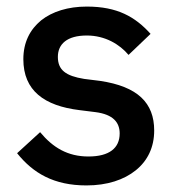

<svg xmlns="http://www.w3.org/2000/svg" viewBox="-20 -552 534 584"><path d="M243 12C144 12 81 -25 32 -86L102 -150C141 -103 186 -76 249 -76C313 -76 344 -102 344 -146C344 -179 325 -204 270 -211L222 -217C115 -230 51 -276 51 -372C51 -423 71 -462 105 -490C139 -517 187 -532 244 -532C337 -532 391 -501 438 -449L371 -385C344 -417 300 -444 244 -444C184 -444 156 -418 156 -379C156 -339 180 -321 236 -312L284 -306C399 -289 449 -239 449 -155C449 -104 429 -63 393 -34C357 -5 306 12 243 12Z"/></svg>

Font: Plexus Sans Medium
Style: Regular
Weight: 500
Version: Version 2.001;PS 002.001;hotconv 1.0.70;makeotf.lib2.5.58329